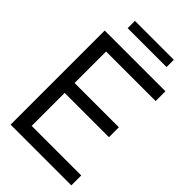

<svg xmlns="http://www.w3.org/2000/svg" viewBox="-270 -995 1082 1082"><g transform="rotate(45 270.5 -454.5)"><path d="M437 -851V-909H127V-851ZM134 -672H529V-750H45V0H529V-79H134V-342H487V-421H134Z"/></g></svg>

Font: Oakes
Style: Regular
Weight: 400
Designer: Samuel Oakes
Foundry: Samuel Oakes
Version: Version 1.003;PS 001.003;hotconv 1.0.88;makeotf.lib2.5.64775